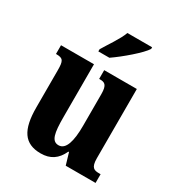

<svg xmlns="http://www.w3.org/2000/svg" viewBox="-184 -882 931 1009"><g transform="rotate(30 282.0 -378.0)"><path d="M209 -619V-606H276C333 -645 422 -721 443 -756V-766H293C277 -721 234 -662 209 -619ZM214 10C272 10 311 -16 336 -71H340L361 0H542V-53H533C503 -53 483 -58 483 -116V-536H285V-483H288C318 -483 335 -477 335 -419V-227C335 -134 318 -74 274 -74C232 -74 223 -118 223 -216V-536H23V-483H26C67 -483 74 -470 74 -413V-188C74 -53 114 10 214 10Z"/></g></svg>

Font: Noto Serif Devanagari ExtraCondensed ExtraBold
Style: Regular
Weight: 800
Width: 2
Designer: Universal Thirst, Indian Type Foundry and the Monotype Design Team
Foundry: Monotype Imaging Inc.
Version: Version 2.004